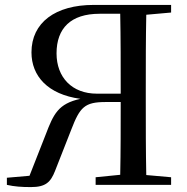

<svg xmlns="http://www.w3.org/2000/svg" viewBox="-20 -752 759 781"><path d="M369 0H676V-31L575 -40C573 -138 573 -239 573 -339V-392C573 -493 573 -593 575 -692L676 -701V-732H361C205 -732 108 -660 108 -539C108 -443 174 -368 307 -350C217 -330 198 -289 166 -205L100 -37L8 -29V0C39 7 68 9 106 9C166 9 186 -11 204 -57L270 -225C305 -316 324 -337 410 -337H471C471 -234 471 -137 469 -41L369 -31ZM471 -371H374C273 -371 210 -437 210 -535C210 -637 268 -696 385 -696H469C471 -597 471 -496 471 -371Z"/></svg>

Font: Noto Serif CJK SC Medium
Style: Regular
Weight: 500
Designer: Ryoko NISHIZUKA 西塚涼子 (kana & ideographs); Frank Grießhammer (Latin, Greek & Cyrillic); Wenlong ZHANG 张文龙 (bopomofo); San
Foundry: Adobe
Version: Version 2.001;hotconv 1.1.0;makeotfexe 2.6.0